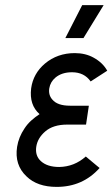

<svg xmlns="http://www.w3.org/2000/svg" viewBox="-20 -720 440 752"><path d="M328 -306H254Q205 -306 185 -330Q169 -348 173 -374Q177 -399 197 -416Q222 -437 262 -437Q310 -437 335 -401L400 -443Q391 -459 378 -471.5Q365 -484 347 -494Q315 -512 273 -512Q205 -512 156 -471Q110 -432 102 -374Q94 -309 135 -273Q118 -262 102.5 -248Q87 -234 76 -217Q53 -183 47 -145Q36 -74 84 -29Q126 12 202 12Q304 12 370 -62L316 -107Q271 -67 212 -66Q165 -66 140 -89Q117 -110 122 -145Q127 -179 157 -205Q188 -232 243 -232H317ZM236 -571H307L386 -700H302Z"/></svg>

Font: Unageo
Style: Regular-Italic
Weight: 400
Designer: Richard Sepsi
Foundry: Richard Sepsi
Version: Version 2.000